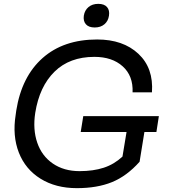

<svg xmlns="http://www.w3.org/2000/svg" viewBox="-20 -954 871 992"><path d="M413.1 -873Q417.5 -900.9 437.3 -917.5Q457 -934.1 487.8 -934.1Q518.6 -934.1 533 -917.5Q547.4 -900.9 543 -873Q539.1 -845.2 519.5 -828.6Q500 -812 469.2 -812Q438.5 -812 423.8 -828.6Q409.2 -845.2 413.1 -873ZM377 18.1Q268.1 18.1 189.7 -30.5Q111.3 -79.1 77.4 -165.5Q43.5 -252 61 -360.8L64 -382.8Q91.8 -558.1 200 -654.1Q308.1 -750 481.9 -750Q616.2 -750 695.1 -676Q773.9 -602.1 765.1 -477.1H665Q668.5 -562 614 -611.1Q559.6 -660.2 467.8 -660.2Q339.4 -660.2 261.5 -583.5Q183.6 -506.8 162.1 -371.1Q148.9 -285.6 172.4 -217Q195.8 -148.4 252.9 -109.1Q310.1 -69.8 391.1 -69.8Q461.9 -69.8 515.9 -87.4Q569.8 -105 612.8 -145L633.8 -272H397L410.2 -354H800.8L788.1 -272H726.1L701.2 -118.2Q634.8 -43.9 558.3 -12.9Q481.9 18.1 377 18.1Z"/></svg>

Font: Sora Italic
Style: Regular
Weight: 400
Designer: Jonathan Barnbrook, Julián Moncada
Foundry: Barnbrook Fonts
Version: Version 2.000